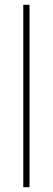

<svg xmlns="http://www.w3.org/2000/svg" viewBox="-20 -780 219 800"><path d="M103 0V-760H77V0Z"/></svg>

Font: Noto Sans Malayalam Condensed Thin
Style: Regular
Weight: 100
Width: 3
Designer: Jelle Bosma - Monotype Design Team
Foundry: Monotype Imaging Inc.
Version: Version 2.104